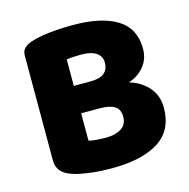

<svg xmlns="http://www.w3.org/2000/svg" viewBox="-97 -717 812 826"><g transform="rotate(-15 309.5 -303.5)"><path d="M235 -125Q249 -121 271 -119.5Q293 -118 313 -118Q353 -118 379.5 -134.5Q406 -151 406 -186Q406 -219 384 -233Q362 -247 317 -247H235ZM235 -369H308Q351 -369 370.5 -385Q390 -401 390 -432Q390 -459 367.5 -475Q345 -491 300 -491Q285 -491 265.5 -490Q246 -489 235 -487ZM300 16Q283 16 260 15Q237 14 212.5 11Q188 8 164 3.5Q140 -1 120 -9Q65 -30 65 -82V-549Q65 -570 76.5 -581.5Q88 -593 108 -600Q142 -612 193 -617.5Q244 -623 298 -623Q426 -623 495 -580Q564 -537 564 -447Q564 -402 538 -369.5Q512 -337 468 -322Q518 -308 551.5 -271Q585 -234 585 -178Q585 -79 511.5 -31.5Q438 16 300 16Z"/></g></svg>

Font: Baloo Thambi
Style: Regular
Weight: 400
Designer: Aadarsh Rajan and Ek Type
Foundry: Ek Type
Version: Version 1.443;PS 1.000;hotconv 16.6.51;makeotf.lib2.5.65220;